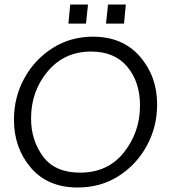

<svg xmlns="http://www.w3.org/2000/svg" viewBox="-20 -823 750 853"><path d="M284 -718 292 -803H371L362 -718ZM451 -718 460 -803H539L531 -718ZM393 -660Q525 -660 601.5 -572Q678 -484 678 -359Q678 -259 632 -175Q586 -91 506.5 -40.5Q427 10 325 10Q192 10 117 -78Q42 -166 42 -291Q42 -392 88.5 -476Q135 -560 214.5 -610Q294 -660 393 -660ZM336 -56Q459 -56 530.5 -146Q602 -236 602 -354Q602 -459 545.5 -526.5Q489 -594 385 -594Q266 -594 192 -506Q118 -418 118 -297Q118 -200 171 -128Q224 -56 336 -56Z"/></svg>

Font: Zilla Slab Regular
Style: Italic
Weight: 400
Italic angle: -6°
Designer: Typotheque.com
Foundry: Typotheque type foundry
Version: Version 1.1; 2017; ttfautohint (v1.6)